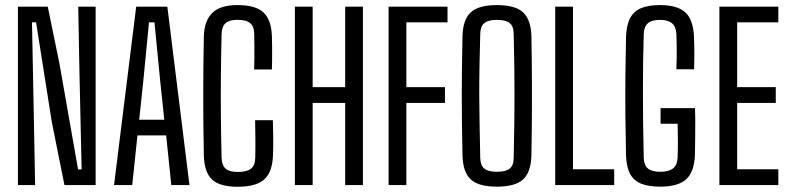

<svg xmlns="http://www.w3.org/2000/svg" viewBox="-20 -722 3080 749"><path d="M49.9 0V-696H166.3L211.6 -475.6L284.5 -61.2H298.4L289.9 -441.7L285.2 -696H353.1V0H231.4L182 -246.5L120.7 -635H104.8L112.1 -261.6L117 0Z M424.9 0 511.3 -696H632.8L719.1 0H648.2L628.2 -193.8H516.2L495.8 0ZM523 -255H620.8L604.8 -407.4L582.6 -634.8H561.2L539.1 -406.7Z M907.5 6.6Q837.2 6.6 806.9 -22Q776.6 -50.6 775.2 -116.6Q773.9 -176.7 773.4 -233.9Q772.9 -291 772.9 -347.5Q772.9 -403.9 773.4 -461.4Q773.9 -518.9 775.2 -579Q776.3 -639.1 807.2 -670.7Q838 -702.2 906.7 -702.2Q976.2 -702.2 1007.4 -673.8Q1038.5 -645.3 1040.7 -580.5Q1041.2 -561.8 1041.5 -537.8Q1041.7 -513.8 1041.5 -490.6Q1041.2 -467.3 1040.7 -451.1H971.5Q972 -472.4 972.3 -493.1Q972.6 -513.8 972.4 -537.2Q972.2 -560.6 971.7 -589.5Q971.3 -619 955.9 -631.8Q940.5 -644.7 906.7 -644.7Q874.5 -644.7 860 -631.8Q845.5 -619 844.5 -589.5Q842.4 -504.8 841.7 -425.2Q840.9 -345.6 841.7 -266.9Q842.4 -188.2 844.5 -105.9Q845.5 -76.7 860.3 -63.9Q875 -51.2 907.5 -51.2Q942.8 -51.2 959 -63.9Q975.2 -76.7 975.7 -105.9Q976.7 -144.1 976.2 -182.8Q975.7 -221.5 975.3 -253.1H1044.5Q1045.3 -219.5 1045.8 -185Q1046.3 -150.6 1044.9 -116.6Q1042.7 -50.6 1010.7 -22Q978.7 6.6 907.5 6.6Z M1130.4 0V-696H1199.7V-382H1326.6V-696H1395.8V0H1326.6V-320.4H1199.7V0Z M1495.9 0V-696H1725.8V-634.8H1565.2V-382H1715.8V-320.4H1565.2V0Z M1918.5 6.2Q1847 6.2 1816.3 -22.2Q1785.7 -50.6 1784.2 -116.2Q1782.8 -183.6 1782.1 -240.7Q1781.4 -297.7 1781.4 -350.9Q1781.4 -404.1 1782.1 -459.7Q1782.8 -515.4 1784.2 -580.4Q1785.7 -645.5 1816.5 -673.9Q1847.4 -702.2 1918.5 -702.2Q1990 -702.2 2020.6 -673.8Q2051.2 -645.4 2053.1 -580.2Q2054.1 -528.4 2054.5 -482.6Q2054.8 -436.9 2055.1 -393.9Q2055.3 -350.9 2055.1 -307.6Q2054.8 -264.4 2054.5 -217.3Q2054.1 -170.1 2053.1 -116.4Q2051.6 -50.7 2020.8 -22.2Q1990 6.2 1918.5 6.2ZM1918.5 -51.9Q1952.4 -51.9 1967.9 -63.9Q1983.4 -75.9 1983.9 -104.9Q1985.6 -176.6 1986.3 -236.1Q1987.1 -295.5 1987.1 -350.8Q1987.1 -406.2 1986.3 -464.3Q1985.5 -522.4 1983.9 -590.9Q1983.4 -620.2 1967.9 -632.3Q1952.4 -644.5 1918.5 -644.5Q1885.2 -644.5 1869.9 -632.3Q1854.5 -620.2 1853.5 -591.5Q1851.5 -522.5 1850.5 -464.3Q1849.4 -406.2 1849.6 -350.8Q1849.8 -295.5 1850.9 -236Q1851.9 -176.5 1853.5 -104.7Q1854.5 -75.9 1869.9 -63.9Q1885.2 -51.9 1918.5 -51.9Z M2145.9 0V-696H2215.2V-61.6H2376V0Z M2555.9 6.2Q2509.1 6.2 2480.1 -5.9Q2451.1 -18.1 2437.2 -45.2Q2423.4 -72.4 2422.1 -117.4Q2420.4 -193.2 2419.7 -270.5Q2418.9 -347.8 2419.7 -424.6Q2420.4 -501.3 2422.1 -576Q2423.5 -622.4 2437.5 -650.1Q2451.4 -677.8 2480.4 -690Q2509.4 -702.2 2555.1 -702.2Q2620.8 -702.2 2652.3 -674.8Q2683.8 -647.4 2687.1 -580.6Q2688.6 -545.5 2688.7 -514.9Q2688.7 -484.3 2687.7 -451.9H2618.5Q2619.6 -472.2 2619.8 -496.5Q2620.1 -520.7 2619.8 -545.1Q2619.5 -569.6 2618.5 -590.3Q2617 -618.2 2601.5 -631.3Q2586 -644.5 2555.1 -644.5Q2522.3 -644.5 2507.4 -631.3Q2492.4 -618.2 2491.3 -590.3Q2489.5 -534.7 2488.8 -479Q2488.1 -423.4 2488.1 -365.1Q2488.1 -306.8 2488.8 -242.9Q2489.5 -179 2491.3 -106.1Q2492 -77.8 2507.3 -64.9Q2522.5 -51.9 2555.9 -51.9Q2588.8 -51.9 2605.4 -64.8Q2622.1 -77.7 2623.3 -106.1Q2624.6 -136.6 2624.5 -172Q2624.5 -207.4 2623.5 -239.3H2556.9V-300.1H2691.1Q2692.2 -279.4 2692.2 -247.5Q2692.2 -215.7 2691.9 -181.2Q2691.5 -146.7 2690.9 -117.6Q2688.3 -50.7 2656.4 -22.2Q2624.4 6.2 2555.9 6.2Z M2786.4 0V-696H3016.3V-634.8H2855.7V-382H3006.3V-320.4H2855.7V-61.6H3016.3V0Z"/></svg>

Font: Big Shoulders Display SC Thin
Style: Regular
Weight: 100
Designer: Patric King
Foundry: XO Type Co
Version: Version 2.002